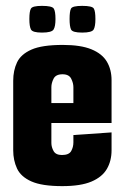

<svg xmlns="http://www.w3.org/2000/svg" viewBox="-20 -629 425 654"><path d="M192 5Q123 5 87 -11Q51 -27 38 -55Q25 -83 25 -117V-354Q25 -389 38 -416.5Q51 -444 87 -460Q123 -476 194 -476Q255 -476 291.5 -461Q328 -446 344 -419Q360 -392 360 -356V-271L230 -262V-332Q230 -346 222.5 -361Q215 -376 193 -376Q170 -376 162.5 -361Q155 -346 155 -332V-142Q155 -128 162.5 -114.5Q170 -101 191 -101Q215 -101 222.5 -114.5Q230 -128 230 -144V-169L360 -178V-117Q360 -81 344 -53.5Q328 -26 291.5 -10.5Q255 5 192 5ZM40 -210V-278H360V-210ZM260 -518Q227 -518 222 -528.5Q217 -539 217 -564Q217 -591 222 -600Q227 -609 260 -609Q294 -609 299.5 -600Q305 -591 305 -564Q305 -539 299 -528.5Q293 -518 260 -518ZM123 -518Q91 -518 85.5 -528.5Q80 -539 80 -564Q80 -591 85.5 -600Q91 -609 123 -609Q157 -609 163 -600Q169 -591 169 -564Q169 -539 162.5 -528.5Q156 -518 123 -518Z"/></svg>

Font: Smooch Sans Thin ExtraBold
Style: Regular
Weight: 800
Version: Version 1.010